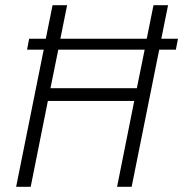

<svg xmlns="http://www.w3.org/2000/svg" viewBox="-20 -718 704 738"><path d="M496 -330H164L98 0H42L148 -527H84L92 -569H156L182 -698H238L212 -569H544L570 -698H626L600 -569H664L656 -527H592L486 0H430ZM506 -379 536 -527H204L174 -379Z"/></svg>

Font: IBM Plex Sans Condensed Light
Style: Italic
Weight: 300
Width: 3
Italic angle: -11°
Designer: Mike Abbink, Paul van der Laan, Pieter van Rosmalen
Foundry: Bold Monday
Version: Version 1.3